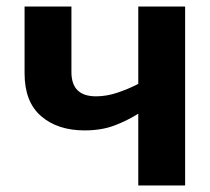

<svg xmlns="http://www.w3.org/2000/svg" viewBox="-20 -566 640 586"><path d="M545 0V-546H402V-310Q371 -294 338 -283Q305 -272 273 -272Q198 -272 198 -346V-546H55V-342Q55 -255 105.5 -211.5Q156 -168 238 -168Q289 -168 328 -182.5Q367 -197 402 -219V0Z"/></svg>

Font: Noto Sans Mono UI
Style: Bold
Weight: 700
Designer: Monotype Design team
Foundry: Monotype Imaging Inc.
Version: 1.000